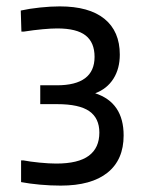

<svg xmlns="http://www.w3.org/2000/svg" viewBox="-20 -874 451 601"><path d="M170 -293Q138 -293 105 -296Q72 -299 46 -304V-372H53Q73 -368 103.5 -365Q134 -362 156 -362Q225 -362 258 -386.5Q291 -411 291 -459Q291 -504 259.5 -526Q228 -548 159 -548H106V-607H158Q276 -607 276 -696Q276 -741 248 -763Q220 -785 159 -785Q141 -785 113.5 -782.5Q86 -780 54 -775H47L45 -841Q72 -847 105.5 -850.5Q139 -854 167 -854Q259 -854 307 -815Q355 -776 355 -703Q355 -659 335 -627.5Q315 -596 278 -582Q367 -553 367 -450Q367 -374 316.5 -333.5Q266 -293 170 -293Z"/></svg>

Font: Encode Sans
Style: Regular
Weight: 400
Designer: Pablo Impallari, Andres Torresi
Foundry: Pablo Impallari, Andres Torresi
Version: Version 1.000; ttfautohint (v1.00) -l 8 -r 50 -G 200 -x 14 -